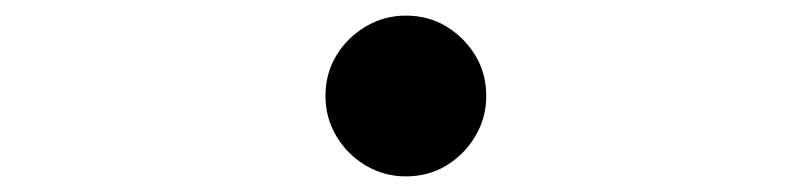

<svg xmlns="http://www.w3.org/2000/svg" viewBox="-20 -503 1040 246"><path d="M500 -277Q472 -277 448.5 -291Q425 -305 411 -328.5Q397 -352 397 -380Q397 -409 411 -432Q425 -455 448.5 -469Q472 -483 500 -483Q529 -483 552 -469Q575 -455 589 -432Q603 -409 603 -380Q603 -352 589 -328.5Q575 -305 552 -291Q529 -277 500 -277Z"/></svg>

Font: Noto Serif HK ExtraLight SemiBold
Style: Regular
Weight: 600
Version: Version 2.002-H1;hotconv 1.1.0;makeotfexe 2.6.0